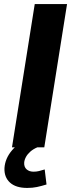

<svg xmlns="http://www.w3.org/2000/svg" viewBox="-20 -725 356 945"><path d="M39 0 151 -705H310L198 0ZM114 200Q58 200 29 173.5Q0 147 2 102Q5 55 39 15Q73 -25 124 -45L164 0Q143 9 129 21.5Q115 34 107.5 48Q100 62 99 76Q98 97 111 108.5Q124 120 145 120Q159 120 171.5 117Q184 114 200 109L209 183Q183 191 161.5 195.5Q140 200 114 200Z"/></svg>

Font: Nunito Sans 10pt ExtraBold
Style: Italic
Weight: 800
Italic angle: -9°
Designer: Vernon Adams
Foundry: Vernon Adams
Version: Version 3.101;gftools[0.9.27]